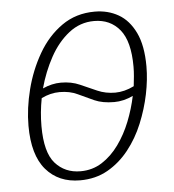

<svg xmlns="http://www.w3.org/2000/svg" viewBox="-45 -588 581 640"><g transform="rotate(-5 245.5 -268.0)"><path d="M198 10Q126 10 84 -39Q42 -88 42 -186Q42 -244 58 -307Q74 -370 105.5 -424.5Q137 -479 184.5 -512.5Q232 -546 295 -546Q339 -546 374 -526Q409 -506 430 -462.5Q451 -419 451 -349Q451 -305 441 -256.5Q431 -208 411.5 -160.5Q392 -113 361.5 -74.5Q331 -36 290.5 -13Q250 10 198 10ZM340 -271Q355 -271 371 -275Q387 -279 403 -287Q405 -304 406.5 -320Q408 -336 408 -352Q408 -437 376 -476Q344 -515 290 -515Q243 -515 205.5 -485.5Q168 -456 142 -408.5Q116 -361 101 -306Q132 -320 162 -320Q197 -320 225 -307.5Q253 -295 280.5 -283Q308 -271 340 -271ZM202 -20Q242 -20 274 -40.5Q306 -61 330.5 -95Q355 -129 371.5 -170.5Q388 -212 397 -255Q365 -240 334 -240Q295 -240 268 -252Q241 -264 215 -276.5Q189 -289 155 -289Q124 -289 94 -274Q85 -227 85 -181Q85 -93 117.5 -56.5Q150 -20 202 -20Z"/></g></svg>

Font: Noto Serif SemiCondensed ExtraLight
Style: Italic
Weight: 200
Width: 4
Italic angle: -12°
Designer: Monotype Design Team
Foundry: Monotype Imaging Inc.
Version: Version 2.013